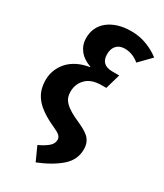

<svg xmlns="http://www.w3.org/2000/svg" viewBox="-238 -852 1003 1171"><g transform="rotate(30 263.0 -266.5)"><path d="M205 -17Q154 -40 118.5 -64.5Q83 -89 61.5 -116Q40 -143 30.5 -174Q21 -205 21 -241Q21 -278 34.5 -312Q48 -346 73 -373Q98 -400 134.5 -418Q171 -436 216 -443L217 -446Q162 -466 134.5 -502.5Q107 -539 107 -586Q107 -624 121.5 -655.5Q136 -687 164.5 -710Q193 -733 233.5 -746Q274 -759 327 -759Q387 -759 438.5 -738.5Q490 -718 526 -689L447 -608Q401 -647 345 -647Q308 -647 287.5 -624.5Q267 -602 267 -564Q267 -488 348 -488H396L366 -383H334Q262 -383 225 -346Q188 -309 188 -253Q188 -233 194 -216Q200 -199 215.5 -182.5Q231 -166 258.5 -149.5Q286 -133 328 -115Q359 -101 380 -87.5Q401 -74 413 -59Q425 -44 430 -27Q435 -10 435 11Q435 84 377 135Q319 186 220 226L176 129Q218 109 242.5 88.5Q267 68 267 40Q267 24 255 12Q243 0 205 -17Z"/></g></svg>

Font: Szlgxwxxxixliatcpuztgldltzi
Style: Regular
Weight: 700
Italic angle: -8°
Designer: Carrois Corporate & Edenspiekermann
Foundry: Carrois Corporate GbR & Edenspiekermann AG
Version: Version 2.001